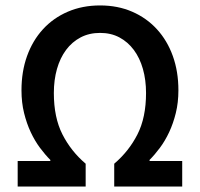

<svg xmlns="http://www.w3.org/2000/svg" viewBox="-20 -686 735 706"><path d="M45 0V-94H165V-98Q146 -117 127 -142.5Q108 -168 93 -200Q78 -232 68.5 -270.5Q59 -309 59 -354Q59 -423 79.5 -480Q100 -537 138 -578.5Q176 -620 229.5 -643Q283 -666 348 -666Q413 -666 466 -643Q519 -620 557 -578.5Q595 -537 615.5 -480Q636 -423 636 -354Q636 -309 626.5 -270.5Q617 -232 602 -200Q587 -168 568 -142.5Q549 -117 530 -98V-94H650V0H400V-84Q454 -130 485.5 -192Q517 -254 517 -344Q517 -392 505.5 -432.5Q494 -473 472 -502.5Q450 -532 419 -548.5Q388 -565 348 -565Q308 -565 276.5 -548.5Q245 -532 223 -502.5Q201 -473 189.5 -432.5Q178 -392 178 -344Q178 -254 209.5 -192Q241 -130 295 -84V0Z"/></svg>

Font: Giro Sans Semibold
Style: Regular
Weight: 600
Designer: Paul D. Hunt
Foundry: Adobe Systems Incorporated
Version: Version 1.000;PS 1.0;hotconv 1.0.88;makeotf.lib2.5.647800